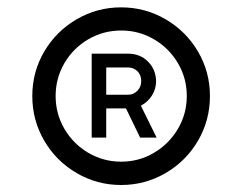

<svg xmlns="http://www.w3.org/2000/svg" viewBox="-20 -798 675 535"><path d="M70 -530.5Q70 -597.5 103.2 -654.2Q136.5 -711 193.5 -744.2Q250.5 -777.5 317.5 -777.5Q384.5 -777.5 441.5 -744.2Q498.5 -711 531.8 -654.2Q565 -597.5 565 -530.5Q565 -463 531.8 -406Q498.5 -349 441.5 -315.8Q384.5 -282.5 317.5 -282.5Q250.5 -282.5 193.5 -315.8Q136.5 -349 103.2 -406Q70 -463 70 -530.5ZM500.5 -530.5Q500.5 -580 475.8 -622Q451 -664 409 -688.5Q367 -713 318 -713Q268 -713 226 -688.5Q184 -664 159.5 -622Q135 -580 135 -530.5Q135 -481 159.5 -439Q184 -397 226 -372.2Q268 -347.5 318 -347.5Q367 -347.5 409 -372.2Q451 -397 475.8 -439Q500.5 -481 500.5 -530.5ZM235.5 -414.5V-648.5H336.5Q370 -648.5 392 -626.8Q414 -605 415 -572Q415 -551 403.8 -532.5Q392.5 -514 372.5 -503.5L416.5 -414.5H370.5L331 -496H276V-414.5ZM337 -534Q352 -534 362.8 -545Q373.5 -556 373.5 -572Q373.5 -589 363 -599.5Q352.5 -610 337 -610H276V-534Z"/></svg>

Font: CCSD_manrope Medium
Style: Regular
Weight: 500
Designer: Mikhail Sharanda
Foundry: Mikhail Sharanda
Version: Version 4.503